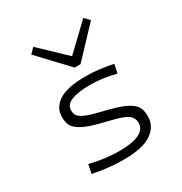

<svg xmlns="http://www.w3.org/2000/svg" viewBox="-176 -876 965 1018"><g transform="rotate(-30 307.0 -367.0)"><path d="M507.8 -715.8 342.8 -541H307.1L142.1 -715.8L171.9 -746.1L325.2 -600.1L478 -746.1ZM514.2 -124Q514.2 -62 459.5 -24.9Q404.8 12.2 289.1 12.2Q199.2 12.2 102.1 -7.8L113.8 -62Q209.5 -39.1 289.1 -39.1Q454.1 -39.1 454.1 -118.2Q454.1 -147 433.1 -164.8Q412.1 -182.6 351.1 -198.2L272.9 -217.8Q208 -234.4 173.8 -253.4Q139.6 -272.5 128.4 -293.7Q117.2 -314.9 117.2 -348.1Q117.2 -404.8 169.4 -438.5Q221.7 -472.2 333 -472.2Q408.7 -472.2 499 -453.1L487.8 -399.9Q404.3 -420.9 333 -420.9Q176.8 -420.9 176.8 -354Q176.8 -335.9 183.6 -323.7Q190.4 -311.5 213.9 -299.3Q237.3 -287.1 280.8 -275.9L358.9 -255.9Q422.9 -239.3 456.5 -220.9Q490.2 -202.6 502.2 -180.7Q514.2 -158.7 514.2 -124Z"/></g></svg>

Font: IntelOne Mono Light
Style: Regular
Weight: 300
Designer: Fred Shallcrass
Foundry: Frere-Jones Type LLC
Version: Version 1.200;hotconv 1.1.0;makeotfexe 2.6.0;FJTRelease1.2